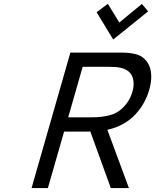

<svg xmlns="http://www.w3.org/2000/svg" viewBox="-20 -963 794 983"><path d="M744.1 -503.4Q734.4 -468.8 717 -437.5Q699.7 -406.2 673.8 -377.9Q647.9 -349.6 611.1 -328.9Q574.2 -308.1 529.8 -298.3L640.1 0H547.4L442.4 -289.6Q437 -289.6 426.5 -289.3Q416 -289.1 410.6 -289.1H308.1L225.1 0H141.6L340.3 -693.8H595.2Q619.1 -693.8 635.7 -692.4Q652.3 -690.9 672.6 -686.3Q692.9 -681.6 708.5 -670.7Q724.1 -659.7 735.4 -642.6Q754.4 -614.3 754.4 -570.8Q754.4 -540 744.1 -503.4ZM329.1 -362.3H448.7Q510.3 -362.3 553.7 -376.7Q597.2 -391.1 629.9 -435.5Q645 -456.1 654.5 -482.7Q664.1 -509.3 664.1 -534.2Q664.1 -601.1 596.7 -616.2Q575.7 -621.1 529.8 -621.1H403.3ZM559.6 -760.7 474.6 -900.4 532.2 -943.4 590.8 -847.7 706.5 -942.9 738.3 -904.8Z"/></svg>

Font: Cantarell
Style: Italic
Weight: 400
Italic angle: -16°
Designer: Dave Crossland
Version: Version 1.004